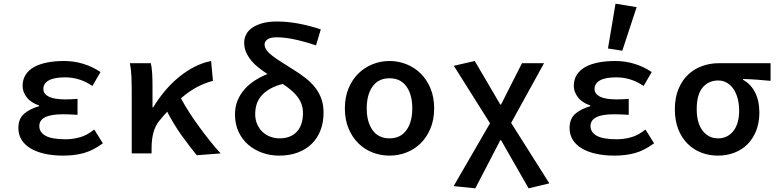

<svg xmlns="http://www.w3.org/2000/svg" viewBox="-20 -835 4240 1045"><path d="M325 12Q269 12 224 2Q179 -8 147 -27Q115 -46 97.5 -74Q80 -102 80 -138Q80 -189 111.5 -216Q143 -243 193 -257V-261Q148 -276 125.5 -305.5Q103 -335 103 -367Q103 -402 119.5 -428Q136 -454 166 -470.5Q196 -487 237.5 -495Q279 -503 329 -503Q383 -503 433.5 -487.5Q484 -472 527 -443L483 -367Q415 -414 334 -414Q275 -414 245.5 -397.5Q216 -381 216 -351Q216 -324 245.5 -309Q275 -294 337 -294Q366 -294 402 -297V-210Q360 -213 321 -213Q194 -213 194 -149Q194 -115 228 -96Q262 -77 337 -77Q375 -77 414 -87.5Q453 -98 493 -130L540 -55Q485 -15 434.5 -1.5Q384 12 325 12Z M1051 10Q1014 -35 970 -96Q926 -157 890 -227Q879 -215 867.5 -202Q856 -189 845 -175Q826 -151 815.5 -115Q805 -79 805 -27V0H697V-348Q697 -377 695.5 -416Q694 -455 687 -491H801Q806 -469 808 -438Q810 -407 810 -373V-251H814Q843 -299 878.5 -341Q914 -383 954.5 -416Q995 -449 1039 -471.5Q1083 -494 1129 -503L1139 -395Q1096 -384 1053 -361.5Q1010 -339 965 -300Q985 -262 1011 -222Q1037 -182 1065.5 -143Q1094 -104 1123.5 -67Q1153 -30 1181 0Z M1499 12Q1451 12 1407.5 -3.5Q1364 -19 1331 -47.5Q1298 -76 1278.5 -117.5Q1259 -159 1259 -212Q1259 -254 1273 -288Q1287 -322 1311.5 -349.5Q1336 -377 1368 -397.5Q1400 -418 1436 -432Q1410 -449 1387 -467Q1364 -485 1347 -506Q1330 -527 1319.5 -550.5Q1309 -574 1309 -603Q1309 -626 1319.5 -647Q1330 -668 1352 -683.5Q1374 -699 1407.5 -708.5Q1441 -718 1487 -718Q1543 -718 1603 -707Q1663 -696 1726 -675L1700 -588Q1634 -610 1581 -621Q1528 -632 1486 -632Q1451 -632 1435.5 -620.5Q1420 -609 1420 -593Q1420 -577 1431.5 -561.5Q1443 -546 1464 -530Q1485 -514 1513.5 -496Q1542 -478 1577 -456Q1614 -433 1644.5 -409Q1675 -385 1696.5 -357Q1718 -329 1729.5 -296Q1741 -263 1741 -221Q1741 -169 1724.5 -126Q1708 -83 1677 -52.5Q1646 -22 1601 -5Q1556 12 1499 12ZM1501 -82Q1562 -82 1595.5 -118Q1629 -154 1629 -221Q1629 -248 1620.5 -270Q1612 -292 1597 -311Q1582 -330 1562 -346.5Q1542 -363 1519 -378Q1449 -361 1409 -320.5Q1369 -280 1369 -214Q1369 -183 1380 -158.5Q1391 -134 1409 -117Q1427 -100 1451 -91Q1475 -82 1501 -82Z M2100 12Q2052 12 2008 -5Q1964 -22 1930.5 -55Q1897 -88 1877 -136Q1857 -184 1857 -245Q1857 -306 1877 -354Q1897 -402 1930.5 -435Q1964 -468 2008 -485.5Q2052 -503 2100 -503Q2148 -503 2192 -485.5Q2236 -468 2269.5 -435Q2303 -402 2323 -354Q2343 -306 2343 -245Q2343 -184 2323 -136Q2303 -88 2269.5 -55Q2236 -22 2192 -5Q2148 12 2100 12ZM2100 -82Q2160 -82 2192 -126.5Q2224 -171 2224 -245Q2224 -320 2192 -364.5Q2160 -409 2100 -409Q2040 -409 2008 -364.5Q1976 -320 1976 -245Q1976 -171 2008 -126.5Q2040 -82 2100 -82Z M2567 190 2449 178 2647 -164 2450 -477 2564 -503 2703 -266H2707L2821 -491H2941L2762 -166L2970 163L2857 190L2707 -72H2703Z M3325 12Q3269 12 3224 2Q3179 -8 3147 -27Q3115 -46 3097.5 -74Q3080 -102 3080 -138Q3080 -189 3111.5 -216Q3143 -243 3193 -257V-261Q3148 -276 3125.5 -305.5Q3103 -335 3103 -367Q3103 -402 3119.5 -428Q3136 -454 3166 -470.5Q3196 -487 3237.5 -495Q3279 -503 3329 -503Q3383 -503 3433.5 -487.5Q3484 -472 3527 -443L3483 -367Q3415 -414 3334 -414Q3275 -414 3245.5 -397.5Q3216 -381 3216 -351Q3216 -324 3245.5 -309Q3275 -294 3337 -294Q3366 -294 3402 -297V-210Q3360 -213 3321 -213Q3194 -213 3194 -149Q3194 -115 3228 -96Q3262 -77 3337 -77Q3375 -77 3414 -87.5Q3453 -98 3493 -130L3540 -55Q3485 -15 3434.5 -1.5Q3384 12 3325 12ZM3367 -559 3289 -571 3330 -815 3445 -796Z M3887 12Q3839 12 3796.5 -4.5Q3754 -21 3722 -53Q3690 -85 3671.5 -132Q3653 -179 3653 -240Q3653 -304 3673 -351.5Q3693 -399 3726.5 -430Q3760 -461 3803 -476Q3846 -491 3892 -491H4174V-395Q4132 -399 4098.5 -401.5Q4065 -404 4024 -405V-401Q4067 -377 4090 -331.5Q4113 -286 4113 -223Q4113 -168 4096 -124.5Q4079 -81 4049 -50.5Q4019 -20 3977.5 -4Q3936 12 3887 12ZM3888 -82Q3940 -82 3971.5 -122Q4003 -162 4003 -234Q4003 -267 3995.5 -296.5Q3988 -326 3973.5 -348.5Q3959 -371 3937.5 -384Q3916 -397 3889 -397Q3837 -397 3804.5 -359Q3772 -321 3772 -240Q3772 -166 3804 -124Q3836 -82 3888 -82Z"/></svg>

Font: Source Code Pro Semibold
Style: Regular
Weight: 600
Monospace: yes
Designer: Paul D. Hunt, Teo Tuominen
Foundry: Adobe Systems Incorporated
Version: Version 2.030;PS 1.000;hotconv 16.6.51;makeotf.lib2.5.65220